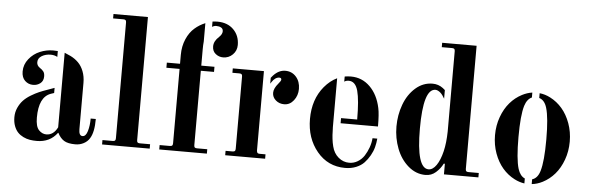

<svg xmlns="http://www.w3.org/2000/svg" viewBox="-48 -876 3209 1044"><g transform="rotate(5 1557.0 -354.0)"><path d="M250 -485V-453C239.3 -459 227 -462 213 -462C195 -462 179 -457.8 165 -449.5C151 -441.2 144 -429.7 144 -415C144 -403 149.3 -393.3 160 -386C169.3 -380 176.3 -373.8 181 -367.5C185.7 -361.2 188 -352.3 188 -341C188 -324.3 182.3 -311.7 171 -303C159.7 -294.3 146.7 -290 132 -290C114.7 -290 99.8 -295.8 87.5 -307.5C75.2 -319.2 69 -336 69 -358C69 -383.3 77.2 -406.2 93.5 -426.5C109.8 -446.8 129.7 -461.8 153 -471.5C176.3 -481.2 200 -486 224 -486C232.7 -486 241.3 -485.7 250 -485ZM250 -485ZM288 -72ZM250 -284V-256L232 -250C189.3 -234.7 168 -189.7 168 -115C168 -82.3 174 -59.7 186 -47C198 -34.3 211.7 -28 227 -28C253 -28 273.3 -42.7 288 -72V-479L322 -464C338 -456 352 -446 364 -434C376 -422 385.7 -406.7 393 -388C400.3 -369.3 404 -348.3 404 -325V-72C404 -48 410.7 -36 424 -36C436 -36 445 -46 451 -66C457 -86 460 -109 460 -135H488C488 -86.3 480.7 -50.7 466 -28C458.7 -16 448.2 -6.3 434.5 1C420.8 8.3 405.7 12 389 12C361.7 12 341 7.7 327 -1C313 -9.7 301.3 -23.3 292 -42H290C263.3 -6 226 12 178 12C164.7 12 152 11 140 9C128 7 116.2 3.2 104.5 -2.5C92.8 -8.2 82.8 -15.3 74.5 -24C66.2 -32.7 59.3 -44 54 -58C48.7 -72 46 -88 46 -106C46 -124.7 49.7 -142 57 -158C64.3 -174 73.3 -187.7 84 -199C94.7 -210.3 108 -220.8 124 -230.5C140 -240.2 154.7 -247.8 168 -253.5C181.3 -259.2 196.7 -265 214 -271ZM250 -284ZM250 -256Z M534 0H794V-24H738C732 -24 727.8 -25.2 725.5 -27.5C723.2 -29.8 722 -34 722 -40V-712H534V-688H590C596 -688 600.2 -686.8 602.5 -684.5C604.8 -682.2 606 -678 606 -672V-40C606 -34 604.8 -29.8 602.5 -27.5C600.2 -25.2 596 -24 590 -24H534Z M1036 -606V-706C1014.7 -697.3 995.7 -685.7 979 -671C961 -655.7 946.3 -635 935 -609C923.7 -583 918 -554 918 -522V-474H846V-446H918V-40C918 -34 916.8 -29.8 914.5 -27.5C912.2 -25.2 908 -24 902 -24H846V0H1106V-24H1050C1044 -24 1039.8 -25.2 1037.5 -27.5C1035.2 -29.8 1034 -34 1034 -40V-446H1106V-474H1034V-564C1034 -579.3 1034.7 -593.3 1036 -606ZM1074 -718V-689C1081.3 -693.7 1089 -696 1097 -696C1107 -696 1115.7 -694 1123 -690C1130.3 -686 1134 -679.3 1134 -670C1134 -659.3 1128.3 -648.7 1117 -638C1098.3 -621.3 1089 -603.3 1089 -584C1089 -566.7 1095 -553.2 1107 -543.5C1119 -533.8 1132.7 -529 1148 -529C1168.7 -529 1186.2 -536.2 1200.5 -550.5C1214.8 -564.8 1222 -582.3 1222 -603C1222 -637 1211 -665 1189 -687C1167 -709 1137.7 -720 1101 -720C1092.3 -720 1083.3 -719.3 1074 -718ZM1074 -689ZM1036 -606ZM1074 -718Z M1376 -40V-474H1206V-450H1244C1250 -450 1254.2 -448.8 1256.5 -446.5C1258.8 -444.2 1260 -440 1260 -434V-40C1260 -34 1258.8 -29.8 1256.5 -27.5C1254.2 -25.2 1250 -24 1244 -24H1206V0H1424V-24H1392C1386 -24 1382 -25.3 1380 -28C1378 -29.3 1376.7 -33.3 1376 -40ZM1416 -441V-409L1422 -418C1434 -436.7 1447.7 -446 1463 -446C1470.3 -446 1474 -442.7 1474 -436C1474 -431.3 1469.3 -423.7 1460 -413C1444 -394.3 1436 -377 1436 -361C1436 -345 1442.3 -331.5 1455 -320.5C1467.7 -309.5 1483 -304 1501 -304C1521.7 -304 1539 -313 1553 -331C1567 -349 1574 -370 1574 -394C1574 -420.7 1566.3 -442.7 1551 -460C1535.7 -477.3 1516 -486 1492 -486C1468 -486 1446 -475 1426 -453ZM1416 -409ZM1376 -474ZM1416 -441Z M1776 -203V-470C1750.7 -458 1727.7 -439.7 1707 -415C1667.7 -367.7 1648 -308.3 1648 -237C1648 -167 1667.8 -108 1707.5 -60C1747.2 -12 1798.3 12 1861 12C1883 12 1903 8.3 1921 1C1939 -6.3 1953.7 -16 1965 -28C1976.3 -40 1986.3 -53.7 1995 -69C2003.7 -84.3 2010 -99.7 2014 -115C2018 -130.3 2020.7 -146 2022 -162H1996C1994.7 -144.7 1991 -127.7 1985 -111C1979 -94.3 1971.5 -79 1962.5 -65C1953.5 -51 1941.8 -39.7 1927.5 -31C1913.2 -22.3 1897.7 -18 1881 -18C1859 -18 1839.3 -25.3 1822 -40C1804.7 -54.7 1793 -74.3 1787 -99C1783.7 -111.7 1781.2 -125.3 1779.5 -140C1777.8 -154.7 1777 -167.7 1777 -179C1776.3 -185.7 1776 -193.7 1776 -203ZM1816 -256V-228H2020C2020 -273.3 2017.7 -306.7 2013 -328C2003 -376 1983.5 -414.3 1954.5 -443C1925.5 -471.7 1890.7 -486 1850 -486C1838 -486 1826.7 -485 1816 -483V-455C1822.7 -459.7 1830.7 -462 1840 -462C1864.7 -462 1881.5 -445.3 1890.5 -412C1899.5 -378.7 1904 -326.7 1904 -256Z M2365 -410ZM2400 -308V-234C2399.3 -192.7 2395.3 -156.7 2388 -126C2380 -92.7 2369.5 -66.7 2356.5 -48C2343.5 -29.3 2329.3 -20 2314 -20C2270 -20 2248 -92.3 2248 -237C2248 -381.7 2270 -454 2314 -454C2322.7 -454 2332 -449.7 2342 -441C2350 -433.7 2357.7 -423.3 2365 -410V-457L2353 -467C2336.3 -479.7 2317.3 -486 2296 -486C2261.3 -486 2230.3 -474 2203 -450C2175.7 -426 2155 -395 2141 -357C2127 -319 2120 -279 2120 -237C2120 -195 2127.3 -155 2142 -117C2156.7 -79 2178 -48 2206 -24C2234 0 2265.3 12 2300 12C2321.3 12 2340 5 2356 -9C2372 -23 2384.7 -39.3 2394 -58H2400V0H2588V-24H2532C2526 -24 2521.8 -25.2 2519.5 -27.5C2517.2 -29.8 2516 -34 2516 -40V-712H2328V-688H2384C2390 -688 2394.2 -686.8 2396.5 -684.5C2398.8 -682.2 2400 -678 2400 -672V-417Z M2880 -485V-459C2900 -453 2914 -436.3 2922 -409C2932.7 -373.7 2938 -316.3 2938 -237C2938 -157.7 2932.7 -100.3 2922 -65C2914 -37.7 2900 -21 2880 -15V11C2900 9 2919.7 3 2939 -7C2963.7 -19.7 2985.3 -36.8 3004 -58.5C3022.7 -80.2 3037.7 -106.5 3049 -137.5C3060.3 -168.5 3066 -201.7 3066 -237C3066 -272.3 3060.3 -305.5 3049 -336.5C3037.7 -367.5 3022.7 -393.8 3004 -415.5C2985.3 -437.2 2963.7 -454.3 2939 -467C2919.7 -477 2900 -483 2880 -485ZM2880 -459ZM2840 -485V-458C2822.7 -450.7 2810 -434.3 2802 -409C2791.3 -373.7 2786 -316.3 2786 -237C2786 -157.7 2791.3 -100.3 2802 -65C2810 -39.7 2822.7 -23.3 2840 -16V11C2821.3 8.3 2803 2.3 2785 -7C2760.3 -19.7 2738.7 -36.8 2720 -58.5C2701.3 -80.2 2686.3 -106.5 2675 -137.5C2663.7 -168.5 2658 -201.7 2658 -237C2658 -272.3 2663.7 -305.5 2675 -336.5C2686.3 -367.5 2701.3 -393.8 2720 -415.5C2738.7 -437.2 2760.3 -454.3 2785 -467C2803 -476.3 2821.3 -482.3 2840 -485ZM2880 -485Z"/></g></svg>

Font: Km Standard TT
Style: Bold
Weight: 700
Designer: Alexey Kryukov <alexios@thessalonica.org.ru>
Version: Version 2.0.2